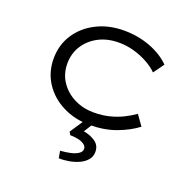

<svg xmlns="http://www.w3.org/2000/svg" viewBox="-134 -670 1043 1041"><g transform="rotate(20 387.0 -149.0)"><path d="M408 10Q321 10 251 -25.5Q181 -61 141 -122.5Q101 -184 101 -262Q101 -341 141 -402.5Q181 -464 251 -499.5Q321 -535 409 -535Q490 -535 560.5 -508.5Q631 -482 677 -436L633 -375Q608 -400 571.5 -420Q535 -440 492.5 -452Q450 -464 405 -464Q339 -464 288.5 -437.5Q238 -411 209 -365.5Q180 -320 180 -262Q180 -203 210.5 -157.5Q241 -112 292 -86.5Q343 -61 404 -61Q455 -61 497 -72Q539 -83 572.5 -100Q606 -117 633 -136L675 -77Q626 -40 558.5 -15Q491 10 408 10ZM312 237 305 196Q336 194 363 188Q390 182 407 170.5Q424 159 424 143Q424 128 409.5 117.5Q395 107 372.5 102.5Q350 98 328 98L318 81L382 -15H433L390 53Q430 60 458.5 80Q487 100 487 137Q487 164 470.5 183.5Q454 203 428 215Q402 227 371.5 232.5Q341 238 312 237Z"/></g></svg>

Font: Lexend Peta Light
Style: Regular
Weight: 300
Version: Version 1.007